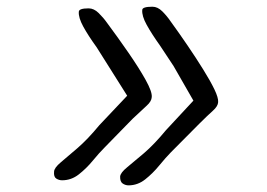

<svg xmlns="http://www.w3.org/2000/svg" viewBox="-20 -604 794 572"><path d="M362.8 -51.8Q354 -51.8 345.7 -57.1Q337.4 -62.5 337.9 -78.1Q338.9 -89.4 358.6 -105.5Q378.4 -121.6 409.2 -147.9Q439.9 -174.3 474.1 -215.8L556.2 -304.2L497.1 -407.2L457 -467.8Q431.6 -503.4 417 -530Q402.3 -556.6 403.8 -574.2Q403.8 -584 434.1 -584Q449.7 -584 463.6 -570.1Q477.5 -556.2 487.8 -541Q513.7 -505.4 539.1 -468Q564.5 -430.7 585.4 -397Q606.4 -363.3 618.7 -337.9Q630.9 -312.5 629.9 -299.8Q629.4 -287.6 614.3 -274.2Q599.1 -260.7 573.2 -234.9L488.8 -149.9Q473.1 -133.8 454.1 -110.6Q435.1 -87.4 412.6 -69.6Q390.1 -51.8 362.8 -51.8ZM165 -66.9Q155.8 -66.9 147.7 -72Q139.6 -77.1 141.1 -92.8Q141.6 -104 161.1 -120.4Q180.7 -136.7 211.2 -163.1Q241.7 -189.5 275.9 -231L358.9 -318.8L268.1 -462.9Q242.7 -498 228 -524.9Q213.4 -551.8 214.8 -568.8Q214.8 -579.1 244.1 -579.1Q259.8 -579.1 273.9 -565.2Q288.1 -551.3 298.8 -536.1Q331.1 -492.7 362.3 -447.5Q393.6 -402.3 413.6 -366.5Q433.6 -330.6 432.1 -314.9Q431.6 -302.2 417 -289.1Q402.3 -275.9 375 -250L292 -165Q275.4 -148.4 256.3 -125.2Q237.3 -102.1 214.8 -84.5Q192.4 -66.9 165 -66.9Z"/></svg>

Font: Norican
Style: Regular
Weight: 400
Designer: Vernon Adams
Foundry: Vernon Adams
Version: Version 1.100; ttfautohint (v1.8.4.7-5d5b);gftools[0.9.33]